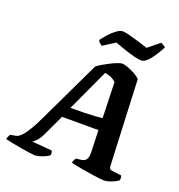

<svg xmlns="http://www.w3.org/2000/svg" viewBox="-203 -1057 1112 1190"><g transform="rotate(20 353.0 -462.0)"><path d="M157 0Q150 0 125 -3.5Q100 -7 67 -12.5Q34 -18 4 -24Q-26 -30 -43 -35Q-40 -45 -35.5 -54.5Q-31 -64 -27 -68L-7 -71Q3 -72 15 -76Q27 -80 42.5 -95.5Q58 -111 79.5 -145.5Q101 -180 130 -242L322 -645Q332 -654 353 -666.5Q374 -679 398.5 -691.5Q423 -704 444 -712Q465 -720 475 -720Q488 -720 511.5 -711.5Q535 -703 559 -690Q583 -677 597 -662L622 -99Q623 -84 627 -80Q631 -76 642 -74L704 -66Q706 -63 707.5 -55.5Q709 -48 707 -35Q697 -27 679.5 -18.5Q662 -10 644 -5Q626 0 613 0Q606 0 584 -2.5Q562 -5 532.5 -9.5Q503 -14 473.5 -19Q444 -24 421.5 -28.5Q399 -33 391 -36Q393 -49 397.5 -56.5Q402 -64 407 -69L429 -71Q447 -72 458.5 -78Q470 -84 476 -98.5Q482 -113 481 -140L476 -282H236L171 -143Q156 -112 139 -94.5Q122 -77 114 -75L247 -64Q250 -59 251.5 -50.5Q253 -42 251 -35Q243 -27 225 -18.5Q207 -10 187.5 -5Q168 0 157 0ZM266 -352Q317 -352 357 -353Q397 -354 426.5 -356Q456 -358 475 -361L468 -596Q453 -610 434 -618.5Q415 -627 394 -629ZM576 -778Q561 -778 529 -786Q497 -794 461 -806.5Q425 -819 395 -830L317 -780Q311 -784 301.5 -791Q292 -798 290 -809Q307 -832 328 -855Q349 -878 371 -893.5Q393 -909 410 -909Q425 -909 455 -901Q485 -893 520 -882.5Q555 -872 582 -863L657 -924Q663 -920 672 -916Q681 -912 688 -904Q673 -876 654.5 -846.5Q636 -817 615.5 -797.5Q595 -778 576 -778Z"/></g></svg>

Font: Texturina 12pt ExtraBold
Style: Italic
Weight: 800
Italic angle: -11°
Designer: Guillermo Torres Carreño
Foundry: Omnibus-Type
Version: Version 1.002